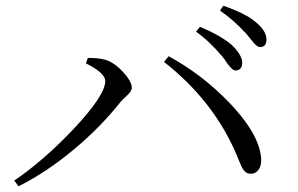

<svg xmlns="http://www.w3.org/2000/svg" viewBox="-20 -739 1044 673"><path d="M45 -86 30 -106Q134 -177 238 -287Q349 -405 349 -455Q349 -483 281 -517L288 -536Q326 -536 347 -530Q378 -522 410 -488Q442 -454 442 -431Q442 -419 422 -401Q408 -389 402 -381Q331 -292 240 -216Q143 -135 45 -86ZM859 -130Q843 -130 834 -143Q827 -152 815 -182Q813 -187 812 -190Q732 -383 555 -522L571 -542Q687 -479 781 -382Q885 -275 895 -189Q898 -162 887.5 -146Q877 -130 859 -130ZM805 -492Q794 -492 775 -519Q766 -533 760 -540Q713 -596 667 -628L681 -645Q759 -612 795 -579Q829 -545 829 -519Q829 -492 805 -492ZM891 -574Q880 -574 861 -599Q850 -613 843 -621Q799 -669 751 -702L763 -719Q843 -691 877 -661Q914 -631 914 -600Q914 -574 891 -574Z"/></svg>

Font: Cactus Classical Serif
Style: Regular
Weight: 400
Designer: Henry Chan (via Glyphwiki)、田海東、宇文滿月
Foundry: Moonlit Owen
Version: Version 1.000